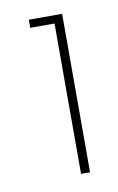

<svg xmlns="http://www.w3.org/2000/svg" viewBox="-53 -738 259 420"><g transform="rotate(-10 77.0 -528.0)"><path d="M40 -686V-704H114V-352H94V-686Z"/></g></svg>

Font: Fz Poppins Thin
Style: Regular
Weight: 100
Designer: Ninad Kale (Devanagari), Jonny Pinhorn (Latin)
Foundry: Indian Type Foundry
Version: Vit hóa bi Vntype.Com & FontZin.Com